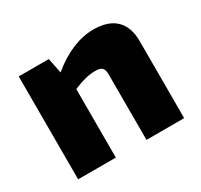

<svg xmlns="http://www.w3.org/2000/svg" viewBox="-114 -657 839 803"><g transform="rotate(-30 305.5 -255.5)"><path d="M419 -511C351 -511 279 -481 211 -424L196 -497H51V0H233V-331C280 -350 310 -357 340 -357C370 -357 381 -347 381 -315V0H563V-372C563 -463 513 -511 419 -511Z"/></g></svg>

Font: Exo 2 Extra Bold
Style: Regular
Weight: 800
Designer: Natanael Gama
Version: Version 1.001;PS 001.001;hotconv 1.0.88;makeotf.lib2.5.64775